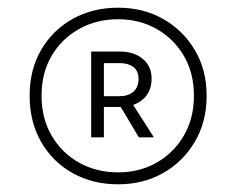

<svg xmlns="http://www.w3.org/2000/svg" viewBox="-20 -760 612 499"><path d="M287 -281Q221 -281 169 -310Q117 -339 87 -391Q57 -443 57 -511Q57 -579 87 -630.5Q117 -682 169 -711Q221 -740 287 -740Q352 -740 403.5 -711Q455 -682 486 -630.5Q517 -579 517 -511Q517 -443 486 -391Q455 -339 403.5 -310Q352 -281 287 -281ZM287 -312Q342 -312 386.5 -337Q431 -362 457.5 -407Q484 -452 484 -511Q484 -571 457.5 -615.5Q431 -660 386.5 -685Q342 -710 287 -710Q231 -710 186 -685Q141 -660 114.5 -615.5Q88 -571 88 -511Q88 -452 114.5 -407Q141 -362 186 -337Q231 -312 287 -312ZM341 -403 283 -500H318L380 -403ZM217 -403V-626H292Q328 -626 351 -607Q374 -588 374 -556Q374 -521 351 -501.5Q328 -482 292 -482H232V-510H291Q313 -510 326.5 -521.5Q340 -533 340 -555Q340 -576 326.5 -586Q313 -596 291 -596H236L250 -609V-403Z"/></svg>

Font: SUSE Light
Style: Regular
Weight: 300
Designer: Rene Bieder
Foundry: SUSE
Version: Version 1.000